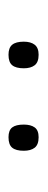

<svg xmlns="http://www.w3.org/2000/svg" viewBox="146 -912 109 440"><g transform="rotate(-90 200.0 -691.5)"><path d="M295 -657Q278 -657 271 -666Q264 -675 264 -691Q264 -709 271 -717.5Q278 -726 295 -726Q311 -726 318 -717.5Q325 -709 325 -691Q325 -675 318 -666Q311 -657 295 -657ZM106 -657Q89 -657 82 -666Q75 -675 75 -691Q75 -709 82 -717.5Q89 -726 106 -726Q122 -726 128.5 -717.5Q135 -709 135 -691Q135 -675 128.5 -666Q122 -657 106 -657Z"/></g></svg>

Font: Georama ExtraCondensed Thin Light
Style: Regular
Weight: 300
Version: Version 1.001